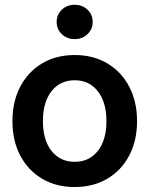

<svg xmlns="http://www.w3.org/2000/svg" viewBox="-20 -752 610 784"><path d="M285.2 11.7Q209 11.7 151.9 -22.2Q94.7 -56.2 62.7 -116.7Q30.8 -177.2 30.8 -257.3Q30.8 -337.4 62.7 -398.2Q94.7 -459 151.9 -493.2Q209 -527.3 285.2 -527.3Q360.8 -527.3 418.2 -493.2Q475.6 -459 507.6 -398.2Q539.6 -337.4 539.6 -257.3Q539.6 -177.2 507.6 -116.7Q475.6 -56.2 418.2 -22.2Q360.8 11.7 285.2 11.7ZM285.2 -91.3Q344.2 -91.3 379.4 -135.7Q414.6 -180.2 414.6 -257.3Q414.6 -334.5 379.4 -379.4Q344.2 -424.3 285.2 -424.3Q225.6 -424.3 190.4 -379.6Q155.3 -335 155.3 -257.3Q155.3 -180.2 190.4 -135.7Q225.6 -91.3 285.2 -91.3ZM285.2 -592.3Q253.4 -592.3 232.4 -612.5Q211.4 -632.8 211.4 -662.6Q211.4 -692.4 232.4 -712.4Q253.4 -732.4 285.2 -732.4Q316.4 -732.4 337.4 -712.4Q358.4 -692.4 358.4 -662.6Q358.4 -632.8 337.4 -612.5Q316.4 -592.3 285.2 -592.3Z"/></svg>

Font: Inter Display SemiBold
Style: Regular
Weight: 600
Designer: Rasmus Andersson
Foundry: rsms
Version: Version 4.001;git-9221beed3